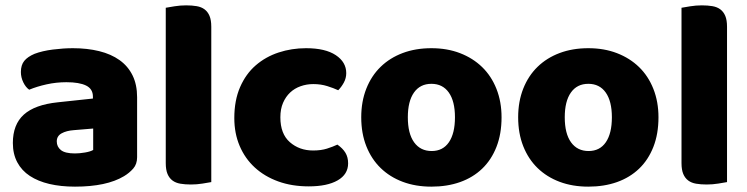

<svg xmlns="http://www.w3.org/2000/svg" viewBox="-20 -681 2790 717"><path d="M260 -108Q277 -108 297.5 -111.5Q318 -115 328 -121V-201L256 -195Q228 -193 210 -183Q192 -173 192 -153Q192 -133 207.5 -120.5Q223 -108 260 -108ZM252 -501Q306 -501 350.5 -490Q395 -479 426.5 -456.5Q458 -434 475 -399.5Q492 -365 492 -318V-94Q492 -68 477.5 -51.5Q463 -35 443 -23Q378 16 260 16Q207 16 164.5 6Q122 -4 91.5 -24Q61 -44 44.5 -75Q28 -106 28 -147Q28 -216 69 -253Q110 -290 196 -299L327 -313V-320Q327 -349 301.5 -361.5Q276 -374 228 -374Q190 -374 154 -366Q118 -358 89 -346Q76 -355 67 -373.5Q58 -392 58 -412Q58 -438 70.5 -453.5Q83 -469 109 -480Q138 -491 177.5 -496Q217 -501 252 -501Z M769 -1Q758 1 736.5 4.5Q715 8 693 8Q671 8 653.5 5Q636 2 624 -7Q612 -16 605.5 -31.5Q599 -47 599 -72V-652Q610 -654 631.5 -657.5Q653 -661 675 -661Q697 -661 714.5 -658Q732 -655 744 -646Q756 -637 762.5 -621.5Q769 -606 769 -581Z M1150 -367Q1125 -367 1102.5 -359Q1080 -351 1063.5 -335.5Q1047 -320 1037 -297Q1027 -274 1027 -243Q1027 -181 1062.5 -150Q1098 -119 1149 -119Q1179 -119 1201 -126Q1223 -133 1240 -141Q1260 -127 1270 -110.5Q1280 -94 1280 -71Q1280 -30 1241 -7.5Q1202 15 1133 15Q1070 15 1019 -3.5Q968 -22 931.5 -55.5Q895 -89 875 -136Q855 -183 855 -240Q855 -306 876.5 -355.5Q898 -405 935 -437Q972 -469 1020.5 -485Q1069 -501 1123 -501Q1195 -501 1234 -475Q1273 -449 1273 -408Q1273 -389 1264 -372.5Q1255 -356 1243 -344Q1226 -352 1202 -359.5Q1178 -367 1150 -367Z M1853 -243Q1853 -181 1834 -132.5Q1815 -84 1780.5 -51Q1746 -18 1698 -1Q1650 16 1591 16Q1532 16 1484 -2Q1436 -20 1401.5 -53.5Q1367 -87 1348 -135Q1329 -183 1329 -243Q1329 -302 1348 -350Q1367 -398 1401.5 -431.5Q1436 -465 1484 -483Q1532 -501 1591 -501Q1650 -501 1698 -482.5Q1746 -464 1780.5 -430.5Q1815 -397 1834 -349Q1853 -301 1853 -243ZM1503 -243Q1503 -182 1526.5 -149.5Q1550 -117 1592 -117Q1634 -117 1656.5 -150Q1679 -183 1679 -243Q1679 -303 1656 -335.5Q1633 -368 1591 -368Q1549 -368 1526 -335.5Q1503 -303 1503 -243Z M2439 -243Q2439 -181 2420 -132.5Q2401 -84 2366.5 -51Q2332 -18 2284 -1Q2236 16 2177 16Q2118 16 2070 -2Q2022 -20 1987.5 -53.5Q1953 -87 1934 -135Q1915 -183 1915 -243Q1915 -302 1934 -350Q1953 -398 1987.5 -431.5Q2022 -465 2070 -483Q2118 -501 2177 -501Q2236 -501 2284 -482.5Q2332 -464 2366.5 -430.5Q2401 -397 2420 -349Q2439 -301 2439 -243ZM2089 -243Q2089 -182 2112.5 -149.5Q2136 -117 2178 -117Q2220 -117 2242.5 -150Q2265 -183 2265 -243Q2265 -303 2242 -335.5Q2219 -368 2177 -368Q2135 -368 2112 -335.5Q2089 -303 2089 -243Z M2695 -1Q2684 1 2662.5 4.5Q2641 8 2619 8Q2597 8 2579.5 5Q2562 2 2550 -7Q2538 -16 2531.5 -31.5Q2525 -47 2525 -72V-652Q2536 -654 2557.5 -657.5Q2579 -661 2601 -661Q2623 -661 2640.5 -658Q2658 -655 2670 -646Q2682 -637 2688.5 -621.5Q2695 -606 2695 -581Z"/></svg>

Font: Baloo Tamma
Style: Regular
Weight: 400
Designer: Divya Kowshik and Ek Type
Foundry: Ek Type
Version: Version 1.007;PS 1.000;hotconv 1.0.88;makeotf.lib2.5.647800